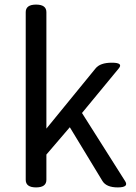

<svg xmlns="http://www.w3.org/2000/svg" viewBox="-20 -816 592 836"><path d="M92 -33V-763Q92 -796 137 -796Q182 -796 182 -763V-256L396 -518Q416 -543 467 -543Q518 -543 497 -518L337 -324L525 -27Q542 0 492.5 0Q443 0 426 -28L284 -262L182 -143V-33Q182 0 137 0Q92 0 92 -33Z"/></svg>

Font: Raw Maruko Gothic CJK TC
Style: Regular
Weight: 400
Version: Version 1.001